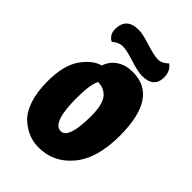

<svg xmlns="http://www.w3.org/2000/svg" viewBox="-205 -764 847 847"><g transform="rotate(45 219.0 -340.0)"><path d="M98 -558Q69 -574 69 -608Q69 -680 146 -680Q170 -680 221.5 -663.5Q273 -647 297.5 -647Q322 -647 345 -670Q373 -649 373 -611Q373 -546 299 -546Q273 -546 222 -562.5Q171 -579 147 -579Q123 -579 98 -558ZM200 0Q135 0 83 -46Q55 -70 38 -118.5Q21 -167 21 -234Q21 -335 59 -388.5Q97 -442 141 -453Q157 -502 208 -522Q231 -530 259 -530Q417 -530 417 -290Q417 -149 355 -74.5Q293 0 200 0ZM218 -120Q266 -120 266 -263Q266 -333 243.5 -361.5Q221 -390 181 -390Q164 -358 164 -272Q164 -120 218 -120Z"/></g></svg>

Font: Chela One Cyrilic
Style: Regular
Weight: 400
Designer: Miguel Hernandez
Foundry: LatinoType
Version: Version 1.001